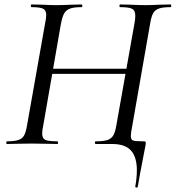

<svg xmlns="http://www.w3.org/2000/svg" viewBox="-20 -645 787 860"><path d="M180 -337H577L573 -314H176ZM187 -578Q187 -599 173 -606Q159 -613 121 -613Q118 -613 118 -619Q118 -625 121 -625L169 -624Q207 -622 230 -622Q261 -622 303 -624L345 -625Q349 -625 349 -619Q349 -613 345 -613Q311 -613 293.5 -606.5Q276 -600 267.5 -585Q259 -570 253 -539L173 -79Q169 -62 169 -46Q169 -25 183 -18.5Q197 -12 237 -12Q240 -12 240 -6Q240 0 237 0Q206 0 189 -1L122 -2L56 -1Q40 0 12 0Q8 0 8 -6Q8 -12 12 -12Q45 -12 62.5 -18Q80 -24 88 -38.5Q96 -53 101 -83L183 -546Q187 -563 187 -578ZM409 -12Q444 -12 461.5 -18Q479 -24 487.5 -38.5Q496 -53 501 -83L583 -544Q586 -562 586 -575Q586 -598 572 -605.5Q558 -613 518 -613Q515 -613 515 -619Q515 -625 518 -625L564 -624Q604 -622 632 -622Q658 -622 698 -624L744 -625Q747 -625 747 -619Q747 -613 744 -613Q710 -613 692.5 -607Q675 -601 666.5 -586.5Q658 -572 653 -542L572 -79Q566 -49 566 -35Q566 -19 576.5 -15.5Q587 -12 623 -12Q629 -12 631 -10.5Q633 -9 633 -5L632 5L625 41Q604 148 597 192Q596 196 590.5 195Q585 194 586 190Q593 152 593 118Q593 58 566.5 29Q540 0 483 0H409Q405 0 405 -6Q405 -12 409 -12Z"/></svg>

Font: Cormorant Garamond Medium
Style: Italic
Weight: 500
Italic angle: -10°
Designer: Christian Thalmann (Catharsis Fonts)
Foundry: Catharsis Fonts
Version: Version 4.000